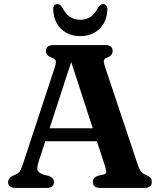

<svg xmlns="http://www.w3.org/2000/svg" viewBox="-20 -921 787 941"><path d="M244.5 -29.5Q244.5 0 208.5 0H55.5Q19.5 0 19.5 -29.5Q19.5 -46.5 42 -59.5L58 -66Q71 -72.5 78 -83Q85 -93.5 94.5 -123.5L249 -592.5Q255.5 -614 253 -623.2Q250.5 -632.5 232.5 -639Q205 -649 205 -670.5Q205 -700 241.5 -700H496Q532 -700 532 -671Q532 -649 504.5 -638.5Q492 -634 489.5 -625.8Q487 -617.5 492.5 -600L651 -126Q660 -97 669.2 -83.2Q678.5 -69.5 695.5 -63.5Q712.5 -56 718.2 -48.8Q724 -41.5 724 -29.5Q724 0 688 0H471.5Q435 0 435 -29.5Q435 -50 459.5 -59.5L489 -66Q501.5 -70 500.8 -80Q500 -90 493 -112L455 -228.5H202L171 -134.5Q161 -103.5 163 -90Q165 -76.5 191.5 -65.5L220 -58.5Q244.5 -49 244.5 -29.5ZM223 -292.5H434.5L329 -617ZM373.5 -824Q431.5 -824 460.5 -883.5Q472 -901 484.5 -901Q495.5 -901 501.5 -892.5Q507.5 -884 506 -869.5Q502 -811.5 465.8 -777.8Q429.5 -744 373.5 -744Q317.5 -744 281.2 -777.8Q245 -811.5 241 -869.5Q238 -901 262 -901Q274.5 -901 286 -883.5Q315 -824 373.5 -824Z"/></svg>

Font: Fraunces 9pt S050 SemiBold
Style: Regular
Weight: 600
Version: Version 1.000; ttfautohint (v1.8.3)